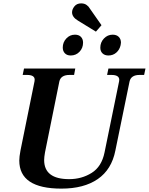

<svg xmlns="http://www.w3.org/2000/svg" viewBox="-20 -1105 880 1135"><path d="M441 -983Q406 -1004 406 -1032Q406 -1050 420 -1067.5Q434 -1085 460 -1085Q479 -1085 492 -1075.5Q505 -1066 510 -1056L580 -956L547 -918ZM351 -824Q351 -855 372 -877.5Q393 -900 423 -900Q446 -900 458.5 -887Q471 -874 471 -853Q471 -821 450 -799Q429 -777 398 -777Q376 -777 363.5 -790Q351 -803 351 -824ZM573 -823Q573 -855 594.5 -877.5Q616 -900 646 -900Q669 -900 682 -887Q695 -874 695 -853Q695 -848 693 -838Q687 -811 667.5 -794Q648 -777 621 -777Q599 -777 586 -789.5Q573 -802 573 -823ZM94 -156Q94 -178 101 -215L184 -624Q185 -628 185 -634Q185 -662 140 -662H114L122 -700H425L418 -662H391Q340 -662 331 -624L246 -204Q241 -176 241 -159Q241 -46 389 -46Q463 -46 522 -83Q581 -120 598 -204L684 -624Q685 -627 685 -633Q685 -662 639 -662H613L621 -700H840L832 -662H805Q755 -662 746 -624L662 -215Q640 -103 558 -46.5Q476 10 343 10Q94 10 94 -156Z"/></svg>

Font: Taviraj SemiBold
Style: Italic
Weight: 600
Italic angle: -12°
Designer: Katatrad Team
Foundry: CadsonDemak
Version: Version 1.001